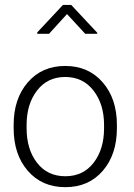

<svg xmlns="http://www.w3.org/2000/svg" viewBox="-20 -752 544 782"><path d="M88.4 -243.7V-229.5Q88.4 -143.6 130.9 -88.9Q173.3 -34.2 246.1 -34.2Q318.8 -34.2 361.3 -89.1Q403.8 -144 403.8 -229.5V-243.7Q403.8 -327.6 360.8 -383.1Q317.9 -438.5 245.6 -438.5Q173.3 -438.5 130.9 -383.3Q88.4 -328.1 88.4 -243.7ZM35.6 -229.5V-243.7Q35.6 -350.1 93.3 -416.7Q150.9 -483.4 245.6 -483.4Q340.3 -483.4 398.2 -416.7Q456.1 -350.1 456.1 -243.7V-229.5Q456.1 -123 398.7 -56.4Q341.3 10.3 246.1 10.3Q150.9 10.3 93.3 -56.2Q35.6 -122.6 35.6 -229.5ZM376 -614.3H327.1L252.9 -694.8L179.7 -614.3H131.8V-620.1L236.3 -731.9H270L376 -618.7Z"/></svg>

Font: Yantramanav Light
Style: Regular
Weight: 300
Version: Version 1.001;PS 1.0;hotconv 1.0.72;makeotf.lib2.5.5900; ttf